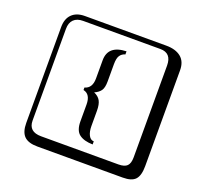

<svg xmlns="http://www.w3.org/2000/svg" viewBox="-158 -939 1415 1335"><g transform="rotate(20 550.0 -271.0)"><path d="M553.2 -506.8V-380.9Q553.2 -334 538.1 -312.5Q522.9 -291 491.2 -276.9Q524.4 -262.7 538.8 -236.8Q553.2 -210.9 553.2 -163.1V-50.8Q553.2 -8.8 567.1 17.6Q581.1 43.9 605 43.9V66.9Q541 65.9 505.6 39.6Q470.2 13.2 470.2 -55.2V-179.2Q470.2 -255.4 416 -267.1V-285.2Q470.2 -300.3 470.2 -372.1V-506.8Q470.2 -617.7 605 -622.1V-599.1Q580.1 -592.3 566.7 -572.5Q553.2 -552.7 553.2 -506.8ZM249 -717.8Q204.1 -717.8 179.9 -693.8Q155.8 -669.9 155.8 -625V53.2Q155.8 136.2 249 136.2H820.8Q865.7 136.2 884.8 117.2Q903.8 98.1 903.8 53.2V-625Q903.8 -717.8 820.8 -717.8ZM1000 84Q1000 152.8 973.4 182.4Q946.8 211.9 880.9 211.9H249Q181.2 211.9 150.6 181.4Q120.1 150.9 120.1 84V-625Q120.1 -687 154.1 -720.5Q188 -753.9 249 -753.9H851.1Q920.9 -753.9 960.4 -721.9Q1000 -689.9 1000 -625Z"/></g></svg>

Font: Linux Biolinum Keyboard O
Style: Regular
Weight: 700
Designer: Philipp H. Poll
Foundry: Philipp H. Poll
Version: Version 0.6.1